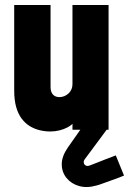

<svg xmlns="http://www.w3.org/2000/svg" viewBox="-20 -521 518 771"><path d="M409 -11H304V-2L252 72Q228 107 228 138.5Q228 170 247 193.5Q266 217 297.5 226Q329 235 367 224Q376 222 392 216Q408 210 426.5 203.5Q445 197 459.5 191.5Q474 186 478 184L445 103Q445 103 432 108Q419 113 400.5 120Q382 127 365 134Q348 141 339 144Q330 147 324 143.5Q318 140 316.5 133Q315 126 320 119L409 -1ZM271 -24V0H416V-501H271V-183Q271 -172 267 -162.5Q263 -153 255.5 -146Q248 -139 238.5 -135Q229 -131 219 -131Q208 -131 200 -135.5Q192 -140 187.5 -149Q183 -158 183 -173V-501H37V-158Q37 -119 45 -91Q53 -63 67.5 -44Q82 -25 100.5 -14Q119 -3 140 2Q161 7 182 7Q201 7 219 2.5Q237 -2 251 -9.5Q265 -17 271 -24Z"/></svg>

Font: Advent Pro ExtraBold
Style: Regular
Weight: 800
Designer: VivaRado, Andreas Kalpakidis
Foundry: VivaRado, Andreas Kalpakidis
Version: Version 3.000